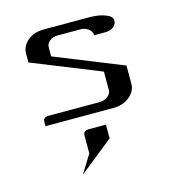

<svg xmlns="http://www.w3.org/2000/svg" viewBox="-82 -381 572 638"><g transform="rotate(-15 204.0 -62.0)"><path d="M47.9 0V-15.1Q47.9 -30.8 66.9 -30.8H243.2Q258.3 -30.8 270 -40Q282.2 -48.3 282.2 -62V-125L47.9 -219.2V-250Q47.9 -274.9 69.8 -293.9Q91.3 -312 126 -312H282.2Q314 -312 336.9 -303.2Q359.9 -294.4 359.9 -280.8Q359.9 -267.6 349.1 -258.8Q337.4 -250 320.8 -250H282.2Q282.2 -263.2 270.5 -272Q258.8 -280.8 243.2 -280.8H165Q148.4 -280.8 137.2 -272Q126 -263.2 126 -250V-219.2L359.9 -125V-62Q359.9 -36.6 336.9 -18.1Q314.5 0 282.2 0ZM126 188 165 125V63Q165 46.9 185.1 46.9H243.2V94.2Z"/></g></svg>

Font: Hhenum
Style: Regular
Weight: 400
Designer: T. Christopher White
Version: Version 1.0